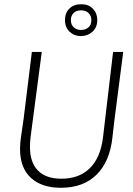

<svg xmlns="http://www.w3.org/2000/svg" viewBox="-20 -885 630 910"><path d="M441 -790Q441 -755 418 -734.5Q395 -714 363 -714Q332 -714 310 -734.5Q288 -755 288 -790Q288 -824 309 -844.5Q330 -865 365 -865Q400 -865 420.5 -843.5Q441 -822 441 -790ZM364 -836Q342 -836 329 -823.5Q316 -811 316 -790Q316 -768 329.5 -755.5Q343 -743 364 -743Q385 -743 399 -755Q413 -767 413 -789Q413 -810 400 -823Q387 -836 364 -836ZM564 -639 522 -313 513 -235Q501 -120 438 -57.5Q375 5 269 5Q177 5 126 -42.5Q75 -90 75 -178Q75 -207 79 -232L92 -322L131 -639H178L125 -236Q122 -212 122 -189Q122 -115 160 -76.5Q198 -38 271 -38Q355 -38 405.5 -87.5Q456 -137 468 -232L516 -639Z"/></svg>

Font: Alegreya Sans Light
Style: Italic
Weight: 300
Italic angle: -7°
Designer: Juan Pablo del Peral
Foundry: Huerta Tipografica
Version: Version 2.007